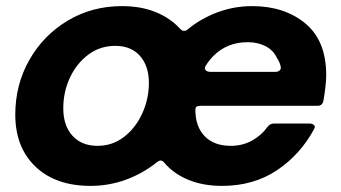

<svg xmlns="http://www.w3.org/2000/svg" viewBox="-20 -596 1116 628"><path d="M30 -221Q30 -319 76 -400Q122 -481 201.5 -528.5Q281 -576 379 -576Q441 -576 489 -556.5Q537 -537 569 -502Q575 -495 582 -495Q589 -495 594 -500Q638 -536 692 -556Q746 -576 805 -576Q910 -576 978.5 -519.5Q1047 -463 1047 -350Q1047 -321 1038 -267Q1035 -250 1019 -250H637Q627 -250 623 -247Q619 -244 619 -237Q619 -182 649.5 -150.5Q680 -119 735 -119Q773 -119 804 -136Q835 -153 855 -181Q863 -192 877 -192H992Q1002 -192 1007 -187Q1012 -182 1008 -175Q963 -91 886.5 -39.5Q810 12 706 12Q645 12 597 -7.5Q549 -27 518 -63Q512 -71 505 -71Q501 -71 494 -66Q448 -29 392.5 -8.5Q337 12 276 12Q162 12 96 -51Q30 -114 30 -221ZM881 -361Q890 -361 895 -366Q900 -371 898 -379Q894 -395 886 -406Q874 -432 848.5 -445Q823 -458 790 -458Q722 -458 677 -412Q664 -399 653 -381Q650 -377 650 -373Q650 -368 655 -364.5Q660 -361 667 -361ZM467 -325Q467 -380 438 -413Q409 -446 357 -446Q307 -446 268.5 -417Q230 -388 208.5 -341.5Q187 -295 187 -242Q187 -185 217 -152Q247 -119 299 -119Q348 -119 386 -148.5Q424 -178 445.5 -225.5Q467 -273 467 -325Z"/></svg>

Font: Open Sauce Two ExtraBold Italic
Style: Regular
Weight: 800
Italic angle: -10°
Designer: Alfredo Marco Pradil
Foundry: Creative Sauce Fz LLC
Version: Version 1.477